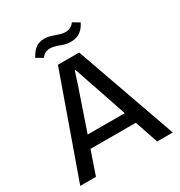

<svg xmlns="http://www.w3.org/2000/svg" viewBox="-208 -1061 1133 1206"><g transform="rotate(-30 358.0 -458.0)"><path d="M22 0 281 -729H435L693 0H580L392 -552L361 -645H355L325 -552L136 0ZM184 -169 203 -256H512L531 -169ZM428 -813Q396 -813 373 -821Q350 -829 330 -836Q310 -843 288 -843Q267 -843 252.5 -835Q238 -827 226 -811L179 -838Q195 -867 211.5 -883.5Q228 -900 246.5 -907Q265 -914 286 -914Q311 -914 334.5 -906.5Q358 -899 381.5 -891Q405 -883 428 -883Q445 -883 461.5 -891Q478 -899 490 -916L538 -888Q524 -860 506.5 -843.5Q489 -827 469.5 -820Q450 -813 428 -813Z"/></g></svg>

Font: Mona Sans ExtraLight Medium
Style: Regular
Weight: 500
Version: Version 2.000